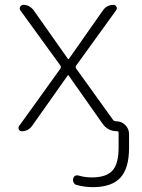

<svg xmlns="http://www.w3.org/2000/svg" viewBox="-20 -540 586 790"><path d="M70 0Q61 0 57.5 -7.5Q54 -15 59 -22L228 -257Q233 -264 228 -271L64 -497Q59 -504 63 -512Q67 -520 76 -520Q102 -520 119 -497L260 -297H262H263L404 -498Q420 -520 447 -520Q455 -520 459 -512.5Q463 -505 458 -498L294 -271Q289 -264 294 -257L445 -47Q449 -41 458 -41Q480 -41 495.5 -25.5Q511 -10 511 12V68Q511 153 475 191.5Q439 230 362 230Q328 230 295 221Q287 219 283 211Q279 203 281 195Q286 177 306 183Q330 190 358 190Q417 190 442.5 162Q468 134 468 68V6Q468 0 462 0Q424 0 402 -31L262 -230Q262 -231 260 -231Q259 -231 259 -230L112 -22Q96 0 70 0Z"/></svg>

Font: Rounded Mplus 1c Light
Style: Regular
Weight: 300
Version: Version 1.059.20150529